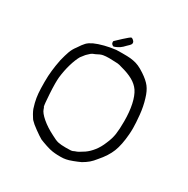

<svg xmlns="http://www.w3.org/2000/svg" viewBox="-209 -997 1307 1334"><g transform="rotate(30 444.5 -330.0)"><path d="M102.5 -334Q106.4 -373 117.2 -427.7Q128.9 -474.6 139.6 -504.4Q150.4 -534.2 170.9 -560.5Q194.3 -596.7 210 -612.8Q225.6 -628.9 253.9 -642.6Q286.1 -657.2 330.6 -668.5Q375 -679.7 418 -684.6Q439.5 -685.5 464.8 -685.5Q477.5 -685.5 504.9 -685.1Q532.2 -684.6 556.6 -679.7Q579.1 -675.8 601.6 -666Q624 -656.2 653.3 -636.7Q699.2 -606.4 722.7 -576.2Q746.1 -545.9 760.7 -496.1Q778.3 -440.4 784.7 -375.5Q791 -310.5 791 -271.5Q791 -244.1 789.1 -221.7Q782.2 -133.8 760.3 -78.1Q738.3 -22.5 687.5 35.2Q667 61.5 647.5 78.1Q627.9 94.7 600.6 110.4Q578.1 121.1 545.9 133.3Q513.7 145.5 496.1 148.4Q478.5 152.3 453.1 152.3Q447.3 152.3 428.7 151.9Q410.2 151.4 388.7 148.4Q367.2 145.5 333.5 134.3Q299.8 123 279.3 114.3Q256.8 101.6 218.3 73.7Q179.7 45.9 165 29.3Q161.1 26.4 154.3 15.1Q147.5 3.9 139.6 -8.8Q128.9 -28.3 124 -41.5Q119.1 -54.7 112.3 -82Q103.5 -118.2 100.6 -152.3Q97.7 -186.5 97.7 -243.2Q97.7 -293.9 102.5 -334ZM167 -271.5Q167 -236.3 169.9 -190.4Q174.8 -108.4 179.7 -90.8Q181.6 -88.9 183.6 -85.4Q185.5 -82 186.5 -76.2Q194.3 -49.8 235.4 -14.6Q276.4 20.5 335 49.8Q370.1 69.3 392.1 74.2Q414.1 79.1 454.1 79.1Q483.4 79.1 495.1 78.1Q506.8 77.1 520.5 69.3Q536.1 64.5 547.4 58.1Q558.6 51.8 585.9 34.2Q614.3 14.6 639.6 -17.6Q665 -49.8 682.6 -93.8Q702.1 -137.7 708 -177.7Q713.9 -217.8 713.9 -282.2Q713.9 -357.4 701.2 -416Q688.5 -474.6 665 -509.8Q642.6 -542 604 -563.5Q565.4 -585 507.8 -599.6Q488.3 -606.4 472.7 -607.9Q457 -609.4 434.6 -609.4Q418 -610.4 404.3 -610.4Q377 -610.4 357.4 -606.9Q337.9 -603.5 306.6 -585.9Q286.1 -579.1 276.9 -571.3Q267.6 -563.5 256.8 -552.7Q249 -545.9 240.7 -534.2Q232.4 -522.5 224.6 -513.7Q206.1 -481.4 190.9 -430.2Q175.8 -378.9 168.9 -320.3Q167 -298.8 167 -271.5ZM370.1 -727.5Q373 -730.5 386.7 -743.2Q400.4 -755.9 418 -772.5Q435.5 -789.1 449.7 -800.3Q463.9 -811.5 466.8 -811.5Q472.7 -811.5 480.5 -805.2Q488.3 -798.8 492.2 -792Q494.1 -787.1 494.1 -783.2Q494.1 -777.3 490.2 -770.5Q486.3 -763.7 466.8 -746.1Q448.2 -725.6 433.6 -715.8Q418.9 -706.1 404.3 -700.2Q396.5 -696.3 393.6 -696.3L390.6 -695.3Q385.7 -695.3 380.9 -699.2Q373 -704.1 371.1 -710Q369.1 -715.8 369.1 -719.7Q369.1 -723.6 370.1 -727.5Z"/></g></svg>

Font: JasonHandwriting4
Style: Regular
Weight: 400
Version: Version 1.01.21